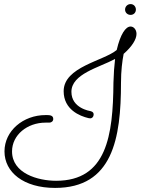

<svg xmlns="http://www.w3.org/2000/svg" viewBox="-20 -887 689 941"><path d="M620 -757C596 -757 570 -720 552 -642C488 -588 292 -560 292 -440C292 -350 371 -318 414 -308C416 -308 421 -307 422 -307C432 -307 439 -315 439 -326C439 -333 436 -339 425 -342C421 -343 330 -356 330 -437C330 -525 466 -556 544 -598C540 -565 537 -523 536 -482C534 -222 503 -1 255 -1C166 -1 39 -37 39 -145C39 -226 114 -286 203 -286C209 -286 216 -286 222 -286C232 -286 241 -293 241 -304C241 -324 220 -323 203 -323C94 -323 2 -246 2 -145C2 -43 95 34 250 34C532 34 573 -208 573 -481C573 -540 579 -587 586 -623C627 -659 649 -694 649 -721C649 -741 636 -757 620 -757ZM646 -840C646 -855 635 -867 620 -867C605 -867 593 -855 593 -840C593 -825 605 -814 620 -814C635 -814 646 -825 646 -840Z"/></svg>

Font: Sacramento
Style: Regular
Weight: 400
Designer: Astigmatic (AOETI)
Foundry: Astigmatic (AOETI)
Version: Version 1.000